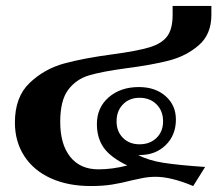

<svg xmlns="http://www.w3.org/2000/svg" viewBox="-20 -614 749 644"><path d="M182 -205Q182 -130 215.5 -88Q249 -46 310 -46Q357 -46 407 -59Q351 -86 328 -118.5Q305 -151 305 -198Q305 -253 344.5 -287.5Q384 -322 446 -322Q501 -322 535.5 -291.5Q570 -261 570 -213Q570 -161 536 -127.5Q502 -94 449 -94H444Q477 -76 528 -68Q579 -60 668 -54L628 10Q554 -21 502 -21Q477 -21 452 -15.5Q427 -10 422 -9Q387 0 356 5Q325 10 284 10Q208 10 150.5 -16Q93 -42 61.5 -90.5Q30 -139 30 -203Q30 -289 79.5 -336Q129 -383 195 -401Q261 -419 359 -432Q441 -443 482 -455.5Q523 -468 541 -492.5Q559 -517 559 -564V-594H689V-564Q689 -499 647 -462.5Q605 -426 547 -411Q489 -396 403 -385Q321 -374 278 -361Q235 -348 208.5 -312.5Q182 -277 182 -205ZM371 -207Q371 -173 392.5 -151.5Q414 -130 448 -130Q483 -130 505 -151.5Q527 -173 527 -207Q527 -242 505 -264Q483 -286 448 -286Q414 -286 392.5 -264Q371 -242 371 -207Z"/></svg>

Font: Fahkwang
Style: Bold
Weight: 700
Designer: Suppakit Chalermlarp | Katatrad Co.,Ltd.
Foundry: Cadson Demak Co.,Ltd.
Version: Version 1.000; ttfautohint (v1.6)